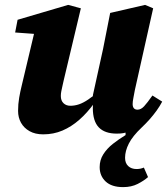

<svg xmlns="http://www.w3.org/2000/svg" viewBox="-20 -534 688 786"><path d="M157 16Q124 16 101 3Q78 -10 66 -31.5Q54 -53 54 -80Q54 -108 58.5 -134Q63 -160 69 -184L126 -424L165 -392L42 -401L52 -453L259 -514L311 -500L241 -206Q238 -193 235.5 -181.5Q233 -170 231 -160.5Q229 -151 229 -141Q229 -122 240 -111.5Q251 -101 268 -101Q286 -101 303.5 -107Q321 -113 341 -126.5Q361 -140 384 -160L392 -112H366Q337 -72 304.5 -43.5Q272 -15 235.5 0.5Q199 16 157 16ZM484 232Q437 232 412.5 209Q388 186 388 150Q388 121 403 97.5Q418 74 442 55Q466 36 494 19V-21L519 3Q496 9 485 11Q474 13 458 13Q409 13 384.5 -12.5Q360 -38 360 -92Q360 -101 361.5 -112Q363 -123 365 -134L360 -143L402 -334Q409 -371 416.5 -407.5Q424 -444 431 -481L574 -514L607 -500L532 -165Q529 -148 526 -133Q523 -118 523 -108Q523 -97 528 -91Q533 -85 543 -85Q557 -85 570 -99Q583 -113 604 -143L644 -118Q634 -99 621 -81Q608 -63 593 -46Q578 -29 560 -12Q523 23 507.5 53.5Q492 84 492 112Q492 134 505 146Q518 158 539 158Q547 158 554.5 156.5Q562 155 569 152L586 191Q569 206 543.5 219Q518 232 484 232Z"/></svg>

Font: Source Serif 4 ExtraBold
Style: Italic
Weight: 800
Italic angle: -12°
Designer: Frank Grießhammer
Foundry: Adobe Systems Incorporated
Version: Version 4.004;hotconv 1.0.116;makeotfexe 2.5.65601